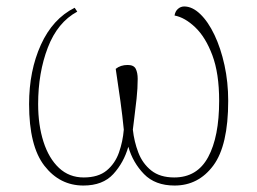

<svg xmlns="http://www.w3.org/2000/svg" viewBox="-20 -564 796 594"><path d="M238 10Q165 10 117.5 -51Q70 -112 70 -242Q70 -345 106.5 -425.5Q143 -506 211 -540L219 -528Q158 -495 128 -417Q98 -339 98 -242Q98 -177 114.5 -125.5Q131 -74 162.5 -44.5Q194 -15 239 -15Q284 -15 310 -36.5Q336 -58 348 -92Q360 -126 363 -163Q359 -204 352.5 -251.5Q346 -299 338 -351Q353 -363 375 -363Q394 -363 400 -351Q406 -339 406 -320Q406 -291 402.5 -258.5Q399 -226 395.5 -199.5Q392 -173 391 -163Q395 -126 408 -92Q421 -58 448 -36.5Q475 -15 519 -15Q590 -15 624 -78Q658 -141 658 -252Q658 -337 637 -393Q616 -449 584 -479.5Q552 -510 520 -516Q522 -529 530.5 -536.5Q539 -544 550 -544Q575 -544 599.5 -520.5Q624 -497 643.5 -456Q663 -415 674.5 -362.5Q686 -310 686 -252Q686 -114 640 -52Q594 10 520 10Q460 10 425.5 -25.5Q391 -61 377 -110Q363 -61 330.5 -25.5Q298 10 238 10Z"/></svg>

Font: Noto Serif Thin
Style: Regular
Weight: 100
Designer: Monotype Design Team
Foundry: Monotype Imaging Inc.
Version: Version 2.015